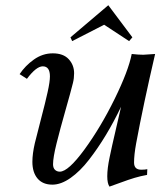

<svg xmlns="http://www.w3.org/2000/svg" viewBox="-20 -691 623 721"><path d="M176.8 2.4Q140.6 2.4 121.1 -20.5Q101.6 -43.5 101.6 -83.5Q101.6 -113.3 110.8 -153.3Q116.7 -178.2 133.5 -242.4Q150.4 -306.6 158.9 -345.5Q167.5 -384.3 167.5 -404.3Q167.5 -441.9 140.6 -441.9Q116.2 -441.9 81.1 -395L53.7 -412.6Q74.7 -444.3 107.4 -467.5Q140.1 -490.7 178.2 -490.7Q217.8 -490.7 238 -468.8Q258.3 -446.8 258.3 -416Q258.3 -397 253.9 -379.4Q246.1 -347.7 225.8 -276.6Q205.6 -205.6 192.4 -152.6Q179.2 -99.6 179.2 -74.2Q179.2 -60.5 186.3 -53.5Q193.4 -46.4 204.6 -46.4Q236.3 -46.4 297.4 -129.9Q358.4 -213.4 410.4 -319.3Q462.4 -425.3 474.6 -488.3Q500.5 -485.4 518.1 -485.4L562.5 -488.3Q518.1 -297.4 491.2 -152.3Q483.4 -109.4 483.4 -80.6Q483.4 -53.7 510.3 -53.7Q524.4 -53.7 533.2 -55.7L532.2 -34.2Q507.8 -29.8 485.6 -23.2Q463.4 -16.6 433.3 -5.4Q403.3 5.9 391.1 9.8Q382.8 -2 382.8 -29.3Q382.8 -58.6 391.6 -100.1Q398.9 -136.2 415.3 -206.1Q431.6 -275.9 434.6 -290Q407.2 -232.9 377.4 -183.6Q347.7 -134.3 314.2 -91.1Q280.8 -47.9 244.9 -22.7Q209 2.4 176.8 2.4ZM244.6 -550.8 386.7 -671.4 477.1 -550.8 464.8 -536.6 371.1 -598.1 251 -536.6Z"/></svg>

Font: Flanker
Style: Italic
Weight: 400
Italic angle: -12°
Designer: Flanker
Version: Version 2.027